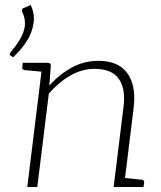

<svg xmlns="http://www.w3.org/2000/svg" viewBox="-20 -747 642 767"><path d="M75 -715 103 -727Q111 -709 114 -691Q117 -673 114 -655Q109 -617 86.5 -582Q64 -547 32 -518L21 -526Q18 -528 19 -532Q19 -533 19.5 -534.5Q20 -536 22 -538Q44 -564 59.5 -589.5Q75 -615 79 -641Q81 -657 78.5 -670.5Q76 -684 69 -699Q68 -701 67.5 -703Q67 -705 68 -707Q68 -713 75 -715ZM89 0 150 -496H171Q183 -496 183 -484L177 -405Q217 -450 266.5 -477Q316 -504 372 -504Q427 -504 460.5 -481.5Q494 -459 507.5 -417Q521 -375 514 -317L475 0H434L473 -317Q483 -391 455 -431.5Q427 -472 358 -472Q308 -472 261.5 -445.5Q215 -419 175 -373L129 0ZM462 0 471 -37 546 -29Q551 -29 553.5 -26Q556 -23 556 -18L553 0ZM163 -496 154 -460 78 -467Q74 -468 71 -470.5Q68 -473 69 -478L71 -496Z"/></svg>

Font: Aleo ExtraLight
Style: Italic
Weight: 250
Italic angle: -7°
Designer: Alessio Laiso
Foundry: Alessio Laiso
Version: Version 2.001;gftools[0.9.29]